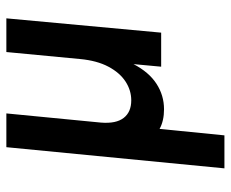

<svg xmlns="http://www.w3.org/2000/svg" viewBox="-81 -446 726 604"><g transform="rotate(-90 282.0 -144.0)"><path d="M54.4 199 121 -487H227.2L198.3 -189Q194.6 -141.7 213.1 -117.9Q231.5 -94.1 268.3 -94.1Q299.9 -94.1 327.6 -112.2Q355.3 -130.3 374.3 -166.1Q393.3 -202 398.3 -255.1L420.3 -487H526.3L481.3 0H374.2L382.3 -87Q357 -38.4 320.4 -14.7Q283.9 9 240.2 9Q203.8 9 178.5 -5L158.2 199Z"/></g></svg>

Font: Karla
Style: Italic
Weight: 400
Italic angle: -8°
Designer: Jonathan Pinhorn
Version: Version 2.004;gftools[0.9.33]